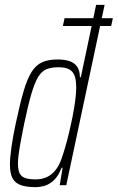

<svg xmlns="http://www.w3.org/2000/svg" viewBox="-20 -763 485 791"><path d="M239 -656 246 -688H445L438 -656ZM126 8Q89 8 65.5 -0.5Q42 -9 31.5 -29Q21 -49 21 -84Q21 -113 27 -156Q33 -199 45 -255Q62 -335 77 -386.5Q92 -438 110 -466.5Q128 -495 153.5 -506.5Q179 -518 217 -518Q247 -518 267 -511Q287 -504 298 -488Q309 -472 309 -445H313L376 -743H411L253 0H226L238 -72H234Q220 -37 201.5 -20Q183 -3 163.5 2.5Q144 8 126 8ZM127 -24Q152 -24 172 -33Q192 -42 207 -60Q222 -78 232 -105Q239 -124 247.5 -152.5Q256 -181 264 -214.5Q272 -248 279 -283Q286 -318 290 -349Q294 -380 294 -403Q294 -449 277.5 -467.5Q261 -486 222 -486Q192 -486 172 -478Q152 -470 137.5 -446.5Q123 -423 109.5 -377Q96 -331 80 -255Q68 -196 61 -155.5Q54 -115 54 -89Q54 -62 61.5 -48Q69 -34 85.5 -29Q102 -24 127 -24Z"/></svg>

Font: Saira ExtraCondensed Thin
Style: Italic
Weight: 250
Width: 2
Italic angle: -12°
Designer: Hector Gatti with collaboration of the Omnibus-Type team
Foundry: Omnibus-Type
Version: Version 1.101